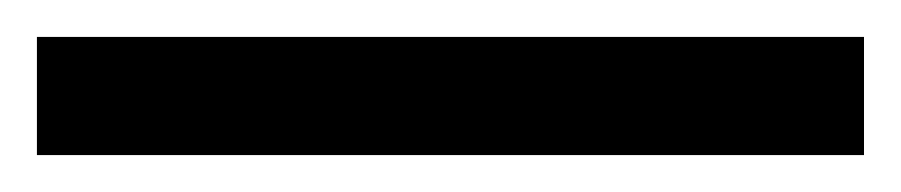

<svg xmlns="http://www.w3.org/2000/svg" viewBox="-22 70 488 104"><path d="M446 154H-2V90H446Z"/></svg>

Font: Noto Sans Lydian
Style: Regular
Weight: 400
Designer: Monotype Design Team
Foundry: Monotype Imaging Inc.
Version: Version 2.002; ttfautohint (v1.8.4.7-5d5b)